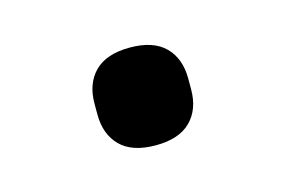

<svg xmlns="http://www.w3.org/2000/svg" viewBox="-38 -443 412 277"><g transform="rotate(-15 168.5 -304.0)"><path d="M98 -296V-312Q98 -342 115.5 -359.5Q133 -377 168 -377Q203 -377 220.5 -359.5Q238 -342 238 -312V-296Q238 -266 220.5 -248.5Q203 -231 168 -231Q133 -231 115.5 -248.5Q98 -266 98 -296Z"/></g></svg>

Font: Anuphan Medium
Style: Regular
Weight: 500
Designer: Mike Abbink, Paul van der Laan, Pieter van Rosmalen, Mint Tantisuwanna
Foundry: Bold Monday; Cadson Demak
Version: Version 3.002;hotconv 1.0.109;makeotfexe 2.5.65596